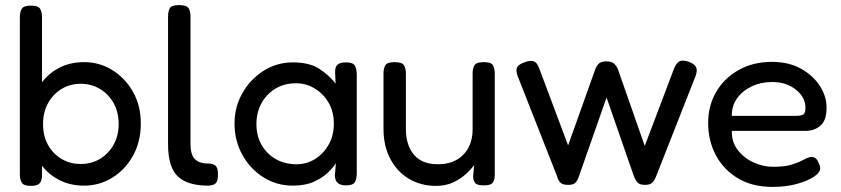

<svg xmlns="http://www.w3.org/2000/svg" viewBox="-20 -719 3303 754"><path d="M102 11Q73 11 65.5 -1.5Q58 -14 58 -34V-651Q58 -672 65.5 -684.5Q73 -697 102 -697Q130 -697 137.5 -684.5Q145 -672 145 -651V-396Q173 -433 215 -454Q257 -475 310 -475Q371 -475 421.5 -443.5Q472 -412 502.5 -358Q533 -304 533 -234Q533 -163 502.5 -108Q472 -53 421.5 -21.5Q371 10 310 10Q257 10 215 -11Q173 -32 145 -68V-25Q143 -5 133.5 3Q124 11 102 11ZM297 -75Q339 -75 372.5 -95Q406 -115 426 -150.5Q446 -186 446 -232Q446 -278 426.5 -313.5Q407 -349 373 -369.5Q339 -390 297 -390Q255 -390 221.5 -369.5Q188 -349 168.5 -313.5Q149 -278 149 -232Q149 -185 168.5 -150Q188 -115 221.5 -95Q255 -75 297 -75Z M797 10Q716 10 678 -26.5Q640 -63 640 -153V-653Q640 -675 647 -687Q654 -699 683 -699Q712 -699 720 -687.5Q728 -676 728 -655V-154Q728 -113 744.5 -95Q761 -77 797 -77Q814 -77 825 -69.5Q836 -62 836 -34Q836 -5 825 2.5Q814 10 797 10Z M1338 9Q1297 9 1295 -28L1299 -78Q1289 -62 1268 -41.5Q1247 -21 1213 -5.5Q1179 10 1130 10Q1066 10 1014 -23Q962 -56 931.5 -111.5Q901 -167 901 -234Q901 -299 932 -353.5Q963 -408 1015 -441Q1067 -474 1130 -474Q1195 -474 1233.5 -449Q1272 -424 1298 -391L1296 -433Q1295 -455 1305 -464.5Q1315 -474 1339 -474Q1367 -474 1374 -460.5Q1381 -447 1381 -424V-38Q1381 -16 1373.5 -3.5Q1366 9 1338 9ZM1145 -74Q1185 -74 1218 -95Q1251 -116 1271 -151.5Q1291 -187 1291 -233Q1291 -280 1270.5 -315.5Q1250 -351 1216 -371.5Q1182 -392 1143 -392Q1096 -392 1061 -370.5Q1026 -349 1006.5 -313Q987 -277 987 -231Q987 -186 1007 -150.5Q1027 -115 1062.5 -94.5Q1098 -74 1145 -74Z M1692 11Q1633 11 1586.5 -16.5Q1540 -44 1513 -94.5Q1486 -145 1486 -213V-430Q1486 -451 1493.5 -463Q1501 -475 1530 -475Q1559 -475 1566.5 -462.5Q1574 -450 1574 -429V-212Q1574 -149 1605.5 -111.5Q1637 -74 1700 -74Q1763 -74 1799.5 -111.5Q1836 -149 1836 -212V-430Q1836 -451 1843.5 -463Q1851 -475 1880 -475Q1909 -475 1916 -462.5Q1923 -450 1923 -429V-32Q1923 -13 1915.5 -2Q1908 9 1880 9Q1852 9 1845 -1.5Q1838 -12 1838 -27L1842 -70Q1829 -53 1808.5 -34.5Q1788 -16 1759 -2.5Q1730 11 1692 11Z M2211 7Q2188 7 2179.5 -3Q2171 -13 2168 -26L2013 -420Q2005 -442 2010.5 -454Q2016 -466 2039 -474Q2062 -483 2075.5 -478.5Q2089 -474 2097 -452L2211 -148L2317 -445Q2321 -457 2330 -467.5Q2339 -478 2361 -478Q2384 -478 2393.5 -467.5Q2403 -457 2407 -446L2512 -146L2626 -447Q2635 -471 2648 -478Q2661 -485 2686 -476Q2707 -468 2713.5 -455.5Q2720 -443 2711 -419L2556 -25Q2551 -12 2542.5 -2.5Q2534 7 2513 7Q2492 7 2483.5 -2.5Q2475 -12 2469 -28L2362 -336L2254 -28Q2248 -10 2240 -1.5Q2232 7 2211 7Z M3014 15Q2934 15 2877.5 -19Q2821 -53 2791 -110Q2761 -167 2761 -236Q2761 -305 2793 -359Q2825 -413 2881.5 -444.5Q2938 -476 3011 -476Q3078 -476 3126 -449Q3174 -422 3200 -381Q3226 -340 3226 -297Q3226 -246 3202 -225.5Q3178 -205 3143 -205H2854Q2853 -161 2877.5 -129.5Q2902 -98 2939.5 -81Q2977 -64 3015 -64Q3061 -64 3087.5 -72Q3114 -80 3130.5 -89Q3147 -98 3160 -102Q3169 -104 3177.5 -100.5Q3186 -97 3191 -87Q3201 -70 3201 -57Q3201 -42 3177 -25.5Q3153 -9 3110.5 3Q3068 15 3014 15ZM2854 -264H3105Q3123 -264 3133 -268.5Q3143 -273 3143 -296Q3143 -337 3105.5 -367Q3068 -397 3012 -397Q2968 -397 2931.5 -379.5Q2895 -362 2874 -332Q2853 -302 2854 -264Z"/></svg>

Font: Fredoka
Style: Regular
Weight: 400
Designer: Ben Nathan
Foundry: Milena B. Brandão, Ben Nathan
Version: Version 2.001